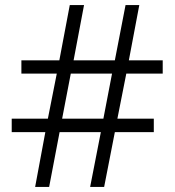

<svg xmlns="http://www.w3.org/2000/svg" viewBox="-20 -734 686 754"><path d="M476 -445 441 -268H584V-215H431L389 0H334L376 -215H214L173 0H118L158 -215H26V-268H168L203 -445H64V-497H213L254 -714H310L269 -497H431L473 -714H527L486 -497H619V-445ZM224 -268H386L420 -445H258Z"/></svg>

Font: Noto Sans Syriac Eastern Light
Style: Regular
Weight: 300
Designer: Patrick Giasson and the Monotype Design Team
Foundry: Monotype Imaging Inc.
Version: Version 3.001